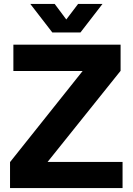

<svg xmlns="http://www.w3.org/2000/svg" viewBox="-20 -956 675 976"><path d="M31 0V-132L400 -595H48V-729H593V-596L222 -133H603V0ZM246 -791 134 -936H258L317 -857L377 -936H501L389 -791Z"/></svg>

Font: Mona Sans
Style: Bold
Weight: 700
Designer: Deni Anggara
Foundry: GitHub
Version: Version 2.000;Glyphs 3.2.3 (3260)